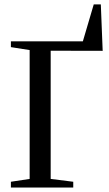

<svg xmlns="http://www.w3.org/2000/svg" viewBox="-20 -840 490 860"><path d="M351.1 -654.8 399.9 -820.3H431.6L439.9 -612.3L207 -612.8V-38.6L308.1 -25.9V0H28.8V-25.9L112.8 -38.6V-615.7L28.8 -628.9V-654.8Z"/></svg>

Font: Tinos
Style: Regular
Weight: 400
Designer: Steve Matteson
Foundry: Monotype Imaging Inc.
Version: Version 1.23